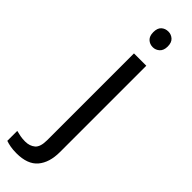

<svg xmlns="http://www.w3.org/2000/svg" viewBox="-383 -733 969 969"><g transform="rotate(45 101.5 -248.5)"><path d="M78 -681Q78 -710 93 -723.5Q108 -737 130 -737Q150 -737 165.5 -723.5Q181 -710 181 -681Q181 -653 165.5 -639Q150 -625 130 -625Q108 -625 93 -639Q78 -653 78 -681ZM22 240Q-3 240 -22 236.5Q-41 233 -55 228V157Q-40 161 -24 164Q-8 167 11 167Q43 167 64 149.5Q85 132 85 83V-536H173V80Q173 155 137 197.5Q101 240 22 240Z"/></g></svg>

Font: Noto Sans Vai
Style: Regular
Weight: 400
Designer: Monotype Design Team
Foundry: Monotype Imaging Inc.
Version: Version 2.001; ttfautohint (v1.8.4.7-5d5b)